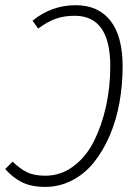

<svg xmlns="http://www.w3.org/2000/svg" viewBox="-30 -714 532 745"><path d="M145 11.2Q91.3 11.2 54.9 -7.1Q18.6 -25.4 -9.8 -58.1L19 -86.9Q46.9 -59.6 74.5 -45.9Q102.1 -32.2 146 -32.2Q205.6 -32.2 254.6 -68.6Q303.7 -105 334.2 -165.5Q364.7 -226.1 381.3 -301Q397.9 -376 397.9 -457Q397.9 -652.8 259.8 -652.8Q218.3 -652.8 185.3 -640.9Q152.3 -628.9 118.2 -603L96.2 -633.8Q170.4 -693.8 263.2 -693.8Q351.6 -693.8 398.7 -633.5Q445.8 -573.2 445.8 -456.1Q445.8 -383.3 433.3 -314.7Q420.9 -246.1 395.3 -187Q369.6 -127.9 334.2 -83.7Q298.8 -39.6 250 -14.2Q201.2 11.2 145 11.2Z"/></svg>

Font: Fira Sans Compressed ExtraLight
Style: Italic
Weight: 250
Width: 3
Italic angle: -8°
Designer: Carrois Corporate & Edenspiekermann AG
Foundry: Carrois Corporate GbR & Edenspiekermann AG
Version: Version 4.203;PS 004.203;hotconv 1.0.88;makeotf.lib2.5.64775